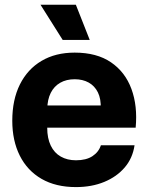

<svg xmlns="http://www.w3.org/2000/svg" viewBox="-20 -763 628 793"><path d="M293.7 9.7Q210.3 9.7 151.5 -24.3Q92.7 -58.3 61.7 -120.2Q30.7 -182 30.7 -264.3Q30.7 -351 62.2 -414.2Q93.7 -477.3 151.5 -511.5Q209.3 -545.7 288.3 -545.7Q379.7 -545.7 438.3 -505.7Q497 -465.7 522.8 -395.7Q548.7 -325.7 540.3 -235.7H175Q175 -191.7 189.7 -161.5Q204.3 -131.3 231.2 -116.2Q258 -101 293.7 -101Q336 -101 361.8 -118Q387.7 -135 396.7 -163H535.7Q528 -110 495.2 -71.5Q462.3 -33 410.7 -11.7Q359 9.7 293.7 9.7ZM175.3 -313 162.3 -327.3H409.7L396 -313Q397.7 -354.7 384.3 -381.5Q371 -408.3 346.3 -422Q321.7 -435.7 288.3 -435.7Q254 -435.7 228.7 -421.2Q203.3 -406.7 189.5 -379.2Q175.7 -351.7 175.3 -313ZM238.9 -598.1 147.3 -743.4H293.3L350.6 -598.1Z"/></svg>

Font: Mona Sans ExtraLight
Style: Regular
Weight: 200
Designer: Deni Anggara
Foundry: GitHub
Version: Version 2.000